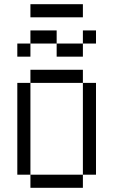

<svg xmlns="http://www.w3.org/2000/svg" viewBox="-20 -895 540 915"><path d="M437.5 -687.5V-750H375V-687.5H250V-625H375V-687.5ZM375 -812.5V-875H125V-812.5ZM125 -62.5V0H375V-62.5ZM125 -62.5V-500H62.5V-62.5ZM375 -62.5H437.5V-500H375ZM125 -500H375V-562.5H125ZM125 -687.5H62.5V-625H125ZM125 -687.5H250V-750H125Z"/></svg>

Font: BFUnifontExMono
Style: Regular
Weight: 500
Version: Version 15.0.06